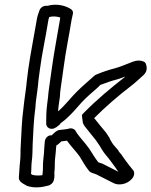

<svg xmlns="http://www.w3.org/2000/svg" viewBox="-20 -803 649 823"><path d="M95 -457C94 -443 92 -429 90 -414L85 -377C84 -366 82 -357 81 -343C73 -285 72 -234 69 -181C67 -155 69 -132 66 -110C63 -86 63 -62 61 -45C58 -25 79 -16 91 -9C92 -9 93 -7 94 -7C125 5 161 0 189 -8C198 -11 207 -19 210 -28C216 -48 212 -59 213 -63C216 -85 214 -106 216 -122C218 -140 220 -160 221 -176V-179C222 -180 226 -182 230 -185C236 -190 241 -195 243 -197L267 -200C284 -176 307 -153 321 -133C334 -113 344 -92 362 -70C369 -62 381 -60 392 -56C416 -44 441 -31 465 -19C495 -3 537 -18 552 -46C556 -54 557 -66 551 -73C539 -87 528 -102 516 -118L502 -138L501 -140C497 -145 489 -152 486 -160C476 -172 467 -180 461 -190L451 -207C450 -208 451 -210 450 -211C447 -214 443 -223 435 -234C419 -252 400 -277 386 -294C386 -295 384 -293 384 -297C432 -345 486 -392 541 -434C562 -450 579 -467 595 -481C615 -499 608 -520 606 -527C605 -532 601 -537 596 -539C571 -550 546 -537 538 -534C517 -526 494 -516 475 -511C448 -504 417 -494 392 -483C390 -482 386 -480 384 -478L367 -463C345 -444 316 -418 293 -393C272 -370 254 -348 234 -330L232 -328C232 -328 231 -328 229 -326C229 -334 231 -345 232 -355L237 -390C237 -399 238 -411 240 -424L253 -516C262 -585 276 -650 287 -719C290 -738 300 -753 284 -764C264 -777 226 -790 183 -778H176C165 -778 153 -770 149 -758C144 -744 139 -732 136 -709C125 -643 111 -576 101 -505ZM145 -460 151 -505C160 -574 175 -639 186 -709C187 -718 189 -724 191 -730C205 -734 224 -733 238 -728L237 -719C226 -652 213 -587 203 -516L190 -424C188 -411 187 -399 186 -387L182 -355C178 -324 178 -297 178 -273C178 -260 189 -251 200 -251H203C209 -251 214 -253 220 -257C222 -258 224 -259 227 -262L237 -270C238 -271 238 -273 239 -274C242 -277 258 -288 265 -295C290 -317 310 -342 329 -363C348 -384 376 -408 398 -427L410 -439C434 -448 459 -457 483 -463C495 -466 506 -471 517 -475L514 -472C455 -426 394 -375 340 -320C337 -317 332 -312 331 -309C331 -309 335 -278 335 -277C336 -275 340 -265 342 -263C359 -241 378 -219 391 -202C397 -193 403 -184 408 -177L417 -162C426 -147 437 -134 445 -125C450 -119 456 -110 460 -105L474 -86C478 -80 484 -72 487 -67C463 -79 442 -90 418 -102C417 -103 415 -103 414 -103C410 -104 405 -106 401 -108C387 -126 377 -143 363 -165C342 -195 317 -218 304 -242C299 -251 286 -255 277 -252C266 -249 255 -248 236 -246C222 -246 202 -223 202 -223H196C182 -221 173 -208 172 -196L170 -172C169 -154 168 -136 166 -122C163 -100 165 -79 163 -63C162 -59 162 -55 162 -52C146 -50 129 -50 118 -54C116 -55 114 -57 113 -58C115 -77 114 -95 116 -110C120 -138 119 -163 120 -185C123 -240 124 -287 132 -344V-346C132 -356 134 -366 135 -377L140 -414C142 -428 144 -446 145 -460Z"/></svg>

Font: Hussar Pisanka
Style: OutKur
Weight: 400
Designer: Robert Jablonski
Foundry: Cannot Into Space Fonts
Version: Version 1.070